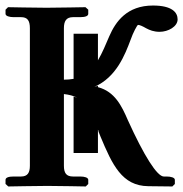

<svg xmlns="http://www.w3.org/2000/svg" viewBox="-21 -673 662 694"><path d="M333 -120V-204C333 -203 334 -202 335 -201C334 -200 335 -200 335 -198C335 -197 336 -196 336 -195L342 -180C385 -77 420 -1 515 0L602 1L611 -8V-23C611 -31 597 -35 581 -35H571C547 -35 500 -109 441 -239C419 -290 394 -342 333 -358V-363L320 -359C400 -394 431 -476 451 -529C460 -555 475 -583 478 -583C484 -583 495 -578 507 -571C520 -564 535 -558 556 -558C587 -558 621 -577 621 -603C621 -628 601 -653 532 -653C438 -653 397 -595 374 -542C362 -514 349 -482 333 -455V-551H245V-388C234 -386 222 -385 210 -385V-571C210 -596 218 -611 243 -611H269C287 -611 298 -615 298 -623V-638L288 -647C288 -647 182 -645 147 -645C108 -645 8 -647 8 -647L-1 -638V-623C-1 -615 13 -611 28 -611H55C78 -611 87 -599 87 -571V-74C87 -49 79 -35 55 -35H28C10 -35 -1 -31 -1 -23V-8L9 1C9 1 115 -1 150 -1C189 -1 289 1 289 1L298 -8V-23C298 -31 285 -35 269 -35H243C219 -35 210 -47 210 -74V-333C228 -331 244 -327 258 -320L245 -324V-120Z"/></svg>

Font: Libertinus Serif
Style: Bold
Weight: 700
Designer: Philipp H. Poll, Khaled Hosny
Foundry: Caleb Maclennan
Version: Version 7.050;RELEASE